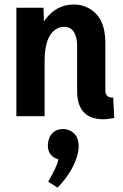

<svg xmlns="http://www.w3.org/2000/svg" viewBox="-20 -523 555 864"><path d="M489.3 -84Q455.1 -82 454.1 -114.3V-331.1Q454.1 -445.3 378.9 -486.3Q347.7 -502.9 311.5 -502.9Q228.5 -502 177.7 -426.8L175.8 -488.3H53.7V0H180.7V-249Q180.7 -368.2 241.2 -396.5Q254.9 -402.3 269.5 -402.3Q312.5 -402.3 324.2 -348.6Q327.1 -334 327.1 -318.4V-107.4Q330.1 11.7 442.4 13.7Q466.8 13.7 494.1 7.8ZM334 135.7Q334 80.1 290 62.5Q276.4 57.6 263.7 57.6Q221.7 57.6 203.1 94.7Q196.3 111.3 195.3 131.8Q195.3 173.8 232.4 190.4Q238.3 193.4 243.2 194.3Q236.3 226.6 198.2 292Q198.2 293.9 197.3 294.9L239.3 321.3Q314.5 242.2 331.1 163.1Q334 148.4 334 135.7Z"/></svg>

Font: Yaldevi Colombo
Style: Bold
Weight: 700
Designer: Sol Matas, Denzil Rajitha, Kosala Senevirathne and Pathum Egodawatta
Foundry: Mooniak
Version: Version 1.020 ; ttfautohint (v1.6)